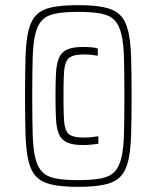

<svg xmlns="http://www.w3.org/2000/svg" viewBox="-20 -716 607 744"><path d="M283 8Q221 8 182 -0.5Q143 -9 121.5 -30.5Q100 -52 90.5 -91.5Q81 -131 79 -193Q77 -255 77 -344Q77 -434 79 -496.5Q81 -559 90.5 -598Q100 -637 121.5 -658.5Q143 -680 182 -688Q221 -696 283 -696Q345 -696 384.5 -687.5Q424 -679 445.5 -657.5Q467 -636 476.5 -596.5Q486 -557 488 -495Q490 -433 490 -344Q490 -255 488 -193Q486 -131 476.5 -91.5Q467 -52 445.5 -30.5Q424 -9 384.5 -0.5Q345 8 283 8ZM302 -154Q262 -154 240 -164Q218 -174 208.5 -196Q199 -218 197 -254.5Q195 -291 195 -344Q195 -397 197 -433Q199 -469 208.5 -491.5Q218 -514 240 -524Q262 -534 302 -534Q322 -534 336.5 -532.5Q351 -531 359 -528V-500Q348 -502 334.5 -503.5Q321 -505 306 -505Q276 -505 259.5 -498.5Q243 -492 236 -475.5Q229 -459 227.5 -427Q226 -395 226 -344Q226 -292 227.5 -260Q229 -228 236 -211.5Q243 -195 259.5 -189Q276 -183 306 -183Q321 -183 334.5 -184.5Q348 -186 361 -188V-159Q348 -157 333 -155.5Q318 -154 302 -154ZM283 -18Q337 -18 371 -24.5Q405 -31 423.5 -50Q442 -69 450.5 -105Q459 -141 460.5 -199.5Q462 -258 462 -344Q462 -430 460.5 -488.5Q459 -547 450.5 -583Q442 -619 423.5 -638Q405 -657 371 -663.5Q337 -670 283 -670Q230 -670 196 -663.5Q162 -657 143.5 -638Q125 -619 116.5 -583Q108 -547 106.5 -488.5Q105 -430 105 -344Q105 -258 106.5 -199.5Q108 -141 116.5 -105Q125 -69 143.5 -50Q162 -31 196 -24.5Q230 -18 283 -18Z"/></svg>

Font: Saira Condensed Thin
Style: Regular
Weight: 250
Width: 3
Designer: Hector Gatti with collaboration of the Omnibus-Type team
Foundry: Omnibus-Type
Version: Version 1.101